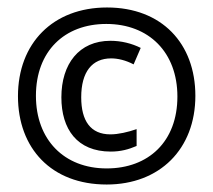

<svg xmlns="http://www.w3.org/2000/svg" viewBox="-20 -616 570 513"><path d="M265 -123C407 -123 502 -218 502 -360C502 -500 412 -596 266 -596C121 -596 28 -500 28 -359C28 -220 117 -123 265 -123ZM265 -166C151 -166 76 -243 76 -360C76 -479 152 -552 264 -552C378 -552 454 -476 454 -358C454 -238 377 -166 265 -166ZM276 -211C303 -211 324 -217 345 -226V-271C322 -263 296 -257 275 -257C222 -257 197 -293 197 -356C197 -424 226 -460 277 -460C295 -460 316 -455 337 -444L356 -488C332 -500 304 -507 275 -507C191 -507 144 -445 144 -356C144 -271 186 -211 276 -211Z"/></svg>

Font: Noto Sans Mono Condensed
Style: Regular
Weight: 400
Width: 3
Designer: Monotype Design Team
Foundry: Monotype Imaging Inc.
Version: Version 2.014